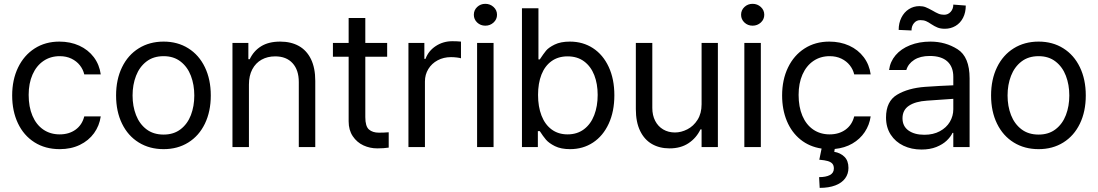

<svg xmlns="http://www.w3.org/2000/svg" viewBox="-20 -749 5594 978"><path d="M42 -262.7Q42 -342.8 72 -405Q102.1 -467.3 156.5 -502.2Q210.9 -537.1 282.2 -537.1Q338.4 -537.1 383.8 -516.4Q429.2 -495.6 457.8 -457.8Q486.3 -419.9 493.2 -370.1H409.2Q403.3 -395.5 386.7 -416.5Q370.1 -437.5 344 -450.2Q317.9 -462.9 284.2 -462.9Q237.3 -462.9 201.4 -438.5Q165.5 -414.1 145.8 -369.4Q126 -324.7 126 -265.6Q126 -204.6 145.3 -159.2Q164.6 -113.8 200.4 -89.1Q236.3 -64.5 284.2 -64.5Q331.5 -64.5 365 -88.6Q398.4 -112.8 409.2 -156.2H493.2Q486.3 -108.4 459 -70.6Q431.6 -32.7 386.7 -11Q341.8 10.7 284.2 10.7Q210.4 10.7 155.5 -24.2Q100.6 -59.1 71.3 -121.1Q42 -183.1 42 -262.7Z M571.3 -262.7Q571.3 -344.2 601.6 -406.5Q631.8 -468.8 686.8 -502.9Q741.7 -537.1 813.5 -537.1Q884.8 -537.1 939.2 -502.9Q993.7 -468.8 1023.7 -406.5Q1053.7 -344.2 1053.7 -262.7Q1053.7 -181.2 1023.7 -119.1Q993.7 -57.1 939.2 -23.2Q884.8 10.7 813.5 10.7Q741.7 10.7 686.8 -23.2Q631.8 -57.1 601.6 -119.1Q571.3 -181.2 571.3 -262.7ZM969.7 -262.7Q969.7 -317.4 952.4 -362.8Q935.1 -408.2 899.9 -435.5Q864.7 -462.9 813.5 -462.9Q761.2 -462.9 725.8 -435.5Q690.4 -408.2 672.9 -362.8Q655.3 -317.4 655.3 -262.7Q655.3 -208 672.9 -162.8Q690.4 -117.7 725.8 -90.6Q761.2 -63.5 813.5 -63.5Q864.7 -63.5 899.9 -90.6Q935.1 -117.7 952.4 -162.8Q969.7 -208 969.7 -262.7Z M1248 0H1164.1V-530.3H1245.1V-447.3H1252Q1272 -489.7 1310.3 -513.4Q1348.6 -537.1 1407.2 -537.1Q1461.9 -537.1 1502 -514.9Q1542 -492.7 1564 -447.8Q1585.9 -402.8 1585.9 -336.9V0H1502V-331.1Q1502 -392.6 1470.2 -427.2Q1438.5 -461.9 1381.8 -461.9Q1342.8 -461.9 1312.5 -445.1Q1282.2 -428.2 1265.1 -395.8Q1248 -363.3 1248 -318.4Z M1952.1 -460H1840.8V-152.3Q1840.8 -105.5 1859.4 -89.4Q1877.9 -73.2 1910.2 -73.2Q1934.6 -73.2 1960 -75.2V2.9Q1934.6 6.8 1901.4 6.8Q1864.3 6.8 1831.1 -8.5Q1797.9 -23.9 1776.9 -55.2Q1755.9 -86.4 1755.9 -130.9V-460H1675.8V-530.3H1755.9V-657.2H1840.8V-530.3H1952.1Z M2060.5 -530.3H2141.6V-449.2H2147.5Q2162.1 -489.7 2199.7 -514.4Q2237.3 -539.1 2284.2 -539.1Q2308.6 -539.1 2328.1 -537.1V-452.1Q2322.8 -454.1 2307.4 -456.1Q2292 -458 2277.3 -458Q2239.7 -458 2209.5 -441.9Q2179.2 -425.8 2161.9 -397.5Q2144.5 -369.1 2144.5 -334V0H2060.5Z M2410.2 -530.3H2494.1V0H2410.2ZM2393.6 -673.8Q2393.6 -697.3 2410.6 -713.4Q2427.7 -729.5 2452.1 -729.5Q2476.6 -729.5 2494.1 -713.4Q2511.7 -697.3 2511.7 -673.8Q2511.7 -650.4 2494.1 -634.3Q2476.6 -618.2 2452.1 -618.2Q2427.7 -618.2 2410.6 -634.3Q2393.6 -650.4 2393.6 -673.8Z M2638.7 -707H2722.7V-446.3H2729.5Q2748.5 -475.1 2761.5 -491Q2774.4 -506.8 2805.2 -522Q2835.9 -537.1 2882.8 -537.1Q2949.2 -537.1 3000.5 -503.7Q3051.8 -470.2 3080.6 -408.2Q3109.4 -346.2 3109.4 -263.7Q3109.4 -181.2 3080.6 -118.9Q3051.8 -56.6 3000.7 -22.9Q2949.7 10.7 2883.8 10.7Q2837.4 10.7 2806.6 -4.6Q2775.9 -20 2761 -37.6Q2746.1 -55.2 2729.5 -81.1H2719.7V0H2638.7ZM2871.1 -64.5Q2919.9 -64.5 2954.6 -90.6Q2989.3 -116.7 3006.8 -162.4Q3024.4 -208 3024.4 -265.6Q3024.4 -321.8 3007.1 -366.2Q2989.7 -410.6 2955.3 -436.3Q2920.9 -461.9 2871.1 -461.9Q2823.2 -461.9 2789.3 -437.5Q2755.4 -413.1 2738 -368.9Q2720.7 -324.7 2720.7 -265.6Q2720.7 -205.6 2738.3 -160.2Q2755.9 -114.7 2789.8 -89.6Q2823.7 -64.5 2871.1 -64.5Z M3553.7 -530.3H3636.7V0H3553.7V-89.8H3547.9Q3527.3 -46.4 3487.5 -19.8Q3447.8 6.8 3390.6 6.8Q3339.4 6.8 3300.8 -15.4Q3262.2 -37.6 3240.5 -82.5Q3218.8 -127.4 3218.8 -193.4V-530.3H3302.7V-199.2Q3302.7 -161.6 3317.4 -133.3Q3332 -105 3358.2 -89.6Q3384.3 -74.2 3418 -74.2Q3449.7 -74.2 3481.2 -90.3Q3512.7 -106.4 3533.2 -138.9Q3553.7 -171.4 3553.7 -217.8Z M3771.5 -530.3H3855.5V0H3771.5ZM3754.9 -673.8Q3754.9 -697.3 3772 -713.4Q3789.1 -729.5 3813.5 -729.5Q3837.9 -729.5 3855.5 -713.4Q3873 -697.3 3873 -673.8Q3873 -650.4 3855.5 -634.3Q3837.9 -618.2 3813.5 -618.2Q3789.1 -618.2 3772 -634.3Q3754.9 -650.4 3754.9 -673.8Z M4204.1 -537.1Q4260.3 -537.1 4305.7 -516.4Q4351.1 -495.6 4379.6 -457.8Q4408.2 -419.9 4415 -370.1H4331.1Q4325.2 -395.5 4308.6 -416.5Q4292 -437.5 4265.9 -450.2Q4239.7 -462.9 4206.1 -462.9Q4159.2 -462.9 4123.3 -438.5Q4087.4 -414.1 4067.6 -369.4Q4047.9 -324.7 4047.9 -265.6Q4047.9 -204.6 4067.1 -159.2Q4086.4 -113.8 4122.3 -89.1Q4158.2 -64.5 4206.1 -64.5Q4253.4 -64.5 4286.9 -88.6Q4320.3 -112.8 4331.1 -156.2H4415Q4408.7 -112.3 4384.8 -76.4Q4360.8 -40.5 4321.8 -17.8Q4282.7 4.9 4231.9 9.8L4229.5 24.4Q4260.3 29.3 4281 49.3Q4301.8 69.3 4301.8 106.4Q4301.8 136.7 4284.9 159.7Q4268.1 182.6 4235.1 195.3Q4202.1 208 4155.3 208L4152.3 153.3Q4187 153.3 4207.3 142.6Q4227.5 131.8 4227.5 109.4Q4227.5 93.8 4220 85Q4212.4 76.2 4196.8 71.5Q4181.2 66.9 4153.3 64.5L4165 7.8Q4103 -1.5 4057.6 -38.1Q4012.2 -74.7 3988 -132.8Q3963.9 -190.9 3963.9 -262.7Q3963.9 -342.8 3993.9 -405Q4023.9 -467.3 4078.4 -502.2Q4132.8 -537.1 4204.1 -537.1Z M4692.4 -306.6Q4725.6 -309.1 4766.8 -311.3Q4808.1 -313.5 4835.9 -314.5V-357.4Q4835.9 -408.7 4805.4 -436.3Q4774.9 -463.9 4715.8 -463.9Q4667.5 -463.9 4636.7 -444.1Q4606 -424.3 4596.7 -392.6H4508.8Q4514.2 -435.1 4542 -467.8Q4569.8 -500.5 4616 -518.8Q4662.1 -537.1 4719.7 -537.1Q4795.9 -537.1 4857.4 -498.3Q4918.9 -459.5 4918.9 -349.6V0H4835.9V-72.3H4832Q4822.3 -51.8 4802 -32.5Q4781.7 -13.2 4749.3 -0.2Q4716.8 12.7 4673.8 12.7Q4623 12.7 4582 -6.8Q4541 -26.4 4517.1 -63.2Q4493.2 -100.1 4493.2 -150.4Q4493.2 -232.9 4549.6 -266.6Q4606 -300.3 4692.4 -306.6ZM4688.5 -62.5Q4733.9 -62.5 4767.3 -80.6Q4800.8 -98.6 4818.4 -128.4Q4835.9 -158.2 4835.9 -192.4V-245.6L4702.1 -236.3Q4642.6 -232.4 4609.9 -210.4Q4577.1 -188.5 4577.1 -146.5Q4577.1 -106 4607.7 -84.2Q4638.2 -62.5 4688.5 -62.5ZM4663.1 -717.8Q4681.2 -717.8 4694.8 -712.4Q4708.5 -707 4729.5 -695.3Q4746.6 -685.1 4760 -679.4Q4773.4 -673.8 4789.1 -673.8Q4809.1 -673.8 4822.5 -688.7Q4835.9 -703.6 4835.9 -725.6L4899.4 -720.7Q4899.4 -685.1 4885.5 -658.2Q4871.6 -631.3 4847.2 -616.9Q4822.8 -602.5 4793 -602.5Q4771 -602.5 4755.9 -608.6Q4740.7 -614.7 4723.6 -626Q4709 -636.2 4696.8 -641.4Q4684.6 -646.5 4668 -646.5Q4648.4 -646.5 4635.7 -631.3Q4623 -616.2 4623 -593.8L4557.6 -596.7Q4557.6 -631.3 4571.5 -659.2Q4585.4 -687 4609.6 -702.4Q4633.8 -717.8 4663.1 -717.8Z M5028.3 -262.7Q5028.3 -344.2 5058.6 -406.5Q5088.9 -468.8 5143.8 -502.9Q5198.7 -537.1 5270.5 -537.1Q5341.8 -537.1 5396.2 -502.9Q5450.7 -468.8 5480.7 -406.5Q5510.7 -344.2 5510.7 -262.7Q5510.7 -181.2 5480.7 -119.1Q5450.7 -57.1 5396.2 -23.2Q5341.8 10.7 5270.5 10.7Q5198.7 10.7 5143.8 -23.2Q5088.9 -57.1 5058.6 -119.1Q5028.3 -181.2 5028.3 -262.7ZM5426.8 -262.7Q5426.8 -317.4 5409.4 -362.8Q5392.1 -408.2 5356.9 -435.5Q5321.8 -462.9 5270.5 -462.9Q5218.3 -462.9 5182.9 -435.5Q5147.5 -408.2 5129.9 -362.8Q5112.3 -317.4 5112.3 -262.7Q5112.3 -208 5129.9 -162.8Q5147.5 -117.7 5182.9 -90.6Q5218.3 -63.5 5270.5 -63.5Q5321.8 -63.5 5356.9 -90.6Q5392.1 -117.7 5409.4 -162.8Q5426.8 -208 5426.8 -262.7Z"/></svg>

Font: Pretendard
Style: Regular
Weight: 400
Designer: Base glyphs from Inter by Rasmus Andersson; Hangeul glyphs from Noto Sans CJK(Source Han Sans) by Jang Soo-young and Kan
Foundry: Kil Hyung-jin
Version: Version 1.309